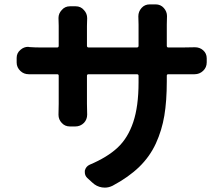

<svg xmlns="http://www.w3.org/2000/svg" viewBox="-20 -816 1027 883"><path d="M747.1 -605.5Q747.1 -597.7 753.9 -597.7H821.3Q852.5 -597.7 874 -598.6Q875 -598.6 877 -598.6Q898.4 -598.6 914.1 -585Q930.7 -570.3 930.7 -547.9V-529.3Q930.7 -505.9 914.1 -490.2Q897.5 -474.6 875 -474.6Q874 -474.6 874 -474.6Q850.6 -474.6 821.3 -474.6H753.9Q747.1 -474.6 747.1 -467.8V-442.4Q747.1 -351.6 735.8 -284.2Q724.6 -216.8 696.8 -156.2Q668.9 -95.7 620.1 -48.3Q571.3 -1 498 38.1Q480.5 46.9 461.9 46.9Q456.1 46.9 449.2 45.9Q423.8 42 404.3 23.4L380.9 2Q370.1 -8.8 370.1 -23.4Q370.1 -27.3 370.1 -31.2Q375 -50.8 392.6 -58.6Q473.6 -92.8 521 -137.2Q568.4 -181.6 592.8 -254.4Q617.2 -327.1 617.2 -436.5V-467.8Q617.2 -474.6 609.4 -474.6H387.7Q379.9 -474.6 379.9 -467.8V-338.9L380.9 -289.1Q380.9 -266.6 366.2 -251Q349.6 -234.4 326.2 -234.4H301.8Q278.3 -234.4 263.7 -251Q249 -266.6 249 -288.1L250 -338.9V-467.8Q250 -474.6 243.2 -474.6H165Q138.7 -474.6 114.3 -474.6Q113.3 -474.6 112.3 -474.6Q89.8 -474.6 74.2 -489.3Q56.6 -505.9 56.6 -528.3V-549.8Q56.6 -572.3 74.2 -586.9Q89.8 -600.6 109.4 -600.6Q111.3 -600.6 114.3 -599.6Q139.6 -597.7 165 -597.7H243.2Q250 -597.7 250 -605.5V-697.3L249 -733.4Q249 -753.9 263.7 -769.5Q278.3 -787.1 301.8 -787.1H328.1Q351.6 -787.1 366.2 -769.5Q380.9 -753.9 380.9 -732.4L379.9 -696.3V-605.5Q379.9 -597.7 387.7 -597.7H609.4Q617.2 -597.7 617.2 -605.5V-703.1L616.2 -741.2Q616.2 -762.7 630.9 -779.3Q645.5 -795.9 668.9 -795.9H695.3Q718.8 -795.9 733.4 -779.3Q748 -762.7 748 -742.2L747.1 -703.1Z"/></svg>

Font: Gen Jyuu Gothic P Bold
Style: Bold
Weight: 700
Designer: [Source Han Sans]
Ryoko NISHIZUKA  (kana & ideographs); Paul D. Hunt (Latin, Greek & Cyrillic); Wenlong ZHANG  (bopomofo
Version: Version 1.002.20150607